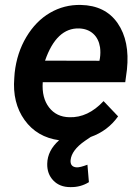

<svg xmlns="http://www.w3.org/2000/svg" viewBox="-20 -558 565 774"><path d="M456.1 -88.9Q414.6 -30.3 345.7 -5.9L321.8 10.3Q268.6 47.4 264.6 87.4Q262.2 115.2 289.6 116.7Q302.7 117.2 332.5 106L338.4 176.3Q304.7 197.3 263.2 196.3Q220.7 196.3 195.1 169.7Q169.4 143.1 170.4 102.1Q171.4 48.8 218.3 7.3Q128.9 -4.9 79.1 -74.2Q29.3 -143.6 37.6 -244.1L39.1 -264.2Q47.9 -344.7 86.2 -408.9Q124.5 -473.1 181.6 -506.3Q238.8 -539.6 305.7 -538.1Q404.8 -536.1 454.3 -464.4Q503.9 -392.6 491.7 -277.3L484.9 -226.6H152.3Q147.9 -163.6 177.7 -125Q207.5 -86.4 259.8 -85.4Q334.5 -83 397.5 -150.4ZM299.3 -443.4Q207.5 -446.3 161.6 -313.5L380.9 -313L382.8 -323.2Q386.2 -345.7 383.3 -367.2Q377.9 -401.9 356 -421.9Q334 -441.9 299.3 -443.4Z"/></svg>

Font: Roboto Medium
Style: Italic
Weight: 500
Italic angle: -12°
Designer: Google
Version: Version 2.134; 2016